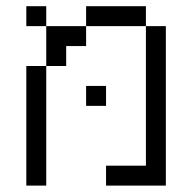

<svg xmlns="http://www.w3.org/2000/svg" viewBox="-20 -582 540 602"><path d="M312.5 -250V-312.5H250V-250ZM62.5 -375Q62.5 -375 62.5 0H125Q125 0 125 -375ZM437.5 -62.5H312.5V0H500Q500 0 500 -500H437.5ZM125 -375H187.5V-437.5H250V-500H125Q125 -500 125 -375ZM125 -500V-562.5H62.5V-500ZM250 -500H437.5V-562.5H250Z"/></svg>

Font: CalcUnifontExMono
Style: Regular
Weight: 500
Version: Version 15.0.06